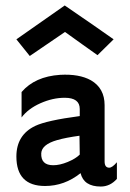

<svg xmlns="http://www.w3.org/2000/svg" viewBox="-20 -669 476 703"><path d="M396 -525 337 -467Q323 -477 283.5 -505Q244 -533 218 -552Q131 -493 89 -464L40 -525L217 -649Q337 -567 396 -525ZM408 -75V-14Q383 14 349 14Q287 14 275 -35Q216 12 145 12Q40 12 40 -96Q40 -175 109 -208Q151 -228 272 -244V-270Q272 -311 217 -311Q173 -311 128 -291Q83 -271 59 -239V-332Q108 -389 200 -395Q270 -399 313 -375Q363 -346 363 -284V-78Q363 -55 380 -55Q391 -55 408 -75ZM272 -103 271 -172Q220 -165 189 -156Q133 -140 131 -108Q129 -64 175 -64Q199 -64 228 -76Q257 -88 272 -103Z"/></svg>

Font: GFS Neohellenic Rg
Style: Bold
Weight: 700
Designer: Designed by Takis Katsoulidis and George D. Matthiopoulos.
Foundry: Designed by Takis Katsoulidis and George D. Matthiopoulos.
Version: Version 1.0